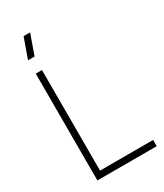

<svg xmlns="http://www.w3.org/2000/svg" viewBox="-230 -1033 956 1121"><g transform="rotate(-30 247.5 -472.5)"><path d="M480 0H80V-720H122V-42H480ZM80 -810H124L172 -945H128Z"/></g></svg>

Font: Manrope Variable Light
Style: Regular
Weight: 200
Designer: Mikhail Sharanda
Foundry: Mikhail Sharanda
Version: Version 4.505